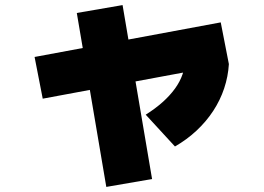

<svg xmlns="http://www.w3.org/2000/svg" viewBox="-20 -656 1040 755"><path d="M148 -268 116 -432 848 -568 880 -404ZM398 79 282 -605 462 -636 578 48ZM553 -205Q591 -229 619.5 -254.5Q648 -280 668 -307.5Q688 -335 698 -364.5Q708 -394 708 -424L880 -404Q877 -355 861.5 -308.5Q846 -262 818.5 -220Q791 -178 753 -142.5Q715 -107 668 -80Z"/></svg>

Font: M PLUS 2 Black
Style: Regular
Weight: 900
Designer: Coji Morishita
Foundry: UNDERFOREST DESIGN
Version: Version 1.001